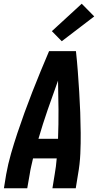

<svg xmlns="http://www.w3.org/2000/svg" viewBox="-20 -1009 540 1029"><path d="M1 0 13 -74Q23 -130 39 -185.5Q55 -241 73.5 -296.5Q92 -352 112 -407Q132 -462 153.5 -517Q175 -572 197.5 -626.5Q220 -681 243 -735H387Q393 -681 397 -626.5Q401 -572 404.5 -517Q408 -462 410 -407Q412 -352 412.5 -296.5Q413 -241 410.5 -185Q408 -129 398 -74L386 0H261L273 -74Q277 -95 279.5 -116.5Q282 -138 284 -160H157Q152 -138 147 -116.5Q142 -95 139 -74L126 0ZM186 -265H291Q294 -343 293.5 -421.5Q293 -500 291 -577Q263 -500 236 -422Q209 -344 186 -265ZM311 -788 258 -842 418 -989 485 -921Z"/></svg>

Font: Iosevka Curly XBdObl
Style: Regular
Weight: 800
Italic angle: -9°
Monospace: yes
Designer: Belleve Invis
Foundry: Belleve Invis
Version: Version 11.1.0; ttfautohint (v1.8.3)